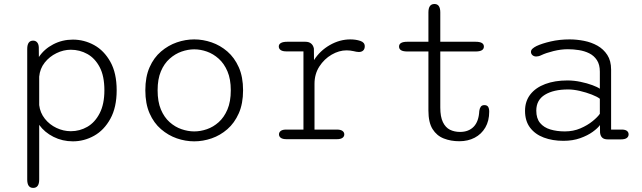

<svg xmlns="http://www.w3.org/2000/svg" viewBox="-20 -680 3135 938"><path d="M113 -440.5Q113 -481.5 142 -481.5Q153.5 -481.5 161 -473.5Q168.5 -465.5 169.5 -449.5L170 -401.5Q196 -440.5 240.2 -463.5Q284.5 -486.5 336 -486.5Q391 -486.5 439.8 -459.8Q488.5 -433 519.2 -378Q550 -323 550 -239Q550 -155.5 519.2 -99.8Q488.5 -44 439.8 -16.8Q391 10.5 336 10.5Q285 10.5 241.2 -11.5Q197.5 -33.5 171.5 -70V197Q171.5 238 142 238Q113 238 113 197ZM171.5 -166.5Q176 -129 199 -100Q222 -71 256 -55Q290 -39 326 -39Q369.5 -39 406.8 -60.5Q444 -82 467 -126.8Q490 -171.5 490 -239Q490 -308.5 467 -352Q444 -395.5 406.8 -416.2Q369.5 -437 326 -437Q290 -437 255.8 -420.2Q221.5 -403.5 198.2 -374Q175 -344.5 171.5 -305.5Z M929 10.5Q886 10.5 844 -4Q802 -18.5 766.8 -48.8Q731.5 -79 710.8 -126.2Q690 -173.5 690 -239Q690 -304.5 710.8 -351.5Q731.5 -398.5 766.8 -428.5Q802 -458.5 844 -473Q886 -487.5 929 -487.5Q971.5 -487.5 1013.8 -473Q1056 -458.5 1090.8 -428.5Q1125.5 -398.5 1146.5 -351.5Q1167.5 -304.5 1167.5 -239Q1167.5 -173.5 1146.5 -126.2Q1125.5 -79 1090.8 -48.8Q1056 -18.5 1013.8 -4Q971.5 10.5 929 10.5ZM929 -38Q959.5 -38 990.8 -48.8Q1022 -59.5 1048.5 -83.2Q1075 -107 1091.2 -145.2Q1107.5 -183.5 1107.5 -239Q1107.5 -293.5 1091.2 -331.5Q1075 -369.5 1048.5 -393.2Q1022 -417 990.8 -428Q959.5 -439 929 -439Q898.5 -439 867 -428Q835.5 -417 808.8 -393.2Q782 -369.5 766 -331.5Q750 -293.5 750 -239Q750 -183.5 766 -145.2Q782 -107 808.8 -83.2Q835.5 -59.5 867 -48.8Q898.5 -38 929 -38Z M1516.5 -47H1625.5Q1644 -47 1653 -40.5Q1662 -34 1662 -23.5Q1662 -13 1653 -6.5Q1644 0 1625.5 0H1380Q1361 0 1352 -6.5Q1343 -13 1343 -23.5Q1343 -34 1351.8 -40.5Q1360.5 -47 1378 -47H1462.5V-429H1378Q1360.5 -429 1351.2 -435.5Q1342 -442 1342 -453Q1342 -464 1352.5 -470Q1363 -476 1383.5 -476H1472Q1489.5 -476 1500 -467.2Q1510.5 -458.5 1513.5 -442.5L1514 -386.5Q1543 -432 1591.2 -459.8Q1639.5 -487.5 1691.5 -487.5Q1718.5 -487.5 1740.2 -480.2Q1762 -473 1762 -454Q1762 -440.5 1754.2 -433.2Q1746.5 -426 1733 -426Q1726.5 -426 1720.8 -427.2Q1715 -428.5 1708 -430Q1699.5 -432 1690.5 -433Q1681.5 -434 1673 -434Q1636.5 -434 1600.2 -413Q1564 -392 1540.2 -355.2Q1516.5 -318.5 1516.5 -270.5Z M1970 -428.5Q1929.5 -428.5 1929.5 -452.5Q1929.5 -476 1970 -476H2073V-619.5Q2073 -660.5 2102.5 -660.5Q2131 -660.5 2131 -619.5V-476H2303.5Q2344 -476 2344 -452.5Q2344 -428.5 2303.5 -428.5H2131V-154.5Q2131 -109.5 2143.8 -83.2Q2156.5 -57 2178.2 -46.2Q2200 -35.5 2227.5 -35.5Q2269.5 -35.5 2294.2 -61Q2319 -86.5 2321.5 -138Q2323 -150 2328.5 -158.2Q2334 -166.5 2346.5 -166.5Q2359.5 -166.5 2364.8 -158Q2370 -149.5 2370 -134.5Q2370 -89.5 2351 -57Q2332 -24.5 2299 -7.2Q2266 10 2224 10Q2182.5 10 2148 -3.5Q2113.5 -17 2093.2 -49.5Q2073 -82 2073 -139.5V-428.5Z M2950 1Q2930.5 1 2921.8 -7.8Q2913 -16.5 2911.5 -32L2911 -69Q2900.5 -54 2875.8 -36Q2851 -18 2814.5 -5Q2778 8 2732.5 8Q2679 8 2636.5 -8Q2594 -24 2569.5 -56.5Q2545 -89 2545 -138.5Q2545 -185.5 2571 -218.8Q2597 -252 2643.8 -269.5Q2690.5 -287 2752 -287Q2784 -287 2816.2 -280.2Q2848.5 -273.5 2874 -264Q2899.5 -254.5 2910.5 -246.5V-330Q2910.5 -364.5 2896.2 -386.2Q2882 -408 2858.8 -419.5Q2835.5 -431 2808.2 -435.2Q2781 -439.5 2754.5 -439.5Q2720.5 -439.5 2684 -430.5Q2647.5 -421.5 2624.5 -410.5Q2617.5 -407 2611.2 -405.5Q2605 -404 2600 -404Q2588.5 -404 2581.2 -410.5Q2574 -417 2574 -426.5Q2574 -435.5 2581.5 -442.2Q2589 -449 2601 -455Q2627.5 -467.5 2670.5 -477.5Q2713.5 -487.5 2763 -487.5Q2797.5 -487.5 2833.2 -480.5Q2869 -473.5 2898.8 -456.8Q2928.5 -440 2947 -411.5Q2965.5 -383 2965.5 -340V-47H3017.5Q3034 -47 3042.5 -40.8Q3051 -34.5 3051 -23.5Q3051 -12.5 3042 -5.8Q3033 1 3012 1ZM2910.5 -197.5Q2898 -207.5 2871 -218Q2844 -228.5 2812.8 -235.8Q2781.5 -243 2755.5 -243Q2684.5 -243 2642.2 -217.2Q2600 -191.5 2600 -139.5Q2600 -101.5 2618.5 -79.2Q2637 -57 2668.8 -47.5Q2700.5 -38 2739.5 -38Q2781 -38 2815.8 -53Q2850.5 -68 2875.2 -88.2Q2900 -108.5 2910.5 -124Z"/></svg>

Font: Sono ExtraLight Monospace Light
Style: Regular
Weight: 300
Version: Version 2.112